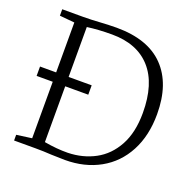

<svg xmlns="http://www.w3.org/2000/svg" viewBox="-134 -900 1046 1041"><g transform="rotate(20 389.0 -380.0)"><path d="M47 0ZM140 -45V-371H47V-425H140V-713L54 -721V-758H175Q218 -758 280 -762Q295 -763 320.5 -764Q346 -765 366 -765Q547 -765 639.5 -669.5Q732 -574 732 -399Q732 -275 683.5 -183.5Q635 -92 547.5 -43.5Q460 5 347 5Q324 5 268 3Q222 0 176 0H52V-33ZM348 -37Q434 -39 504 -76.5Q574 -114 615.5 -190Q657 -266 657 -379Q657 -547 578.5 -634.5Q500 -722 355 -722Q275 -722 212 -713V-425H345V-371H212V-49Q286 -36 348 -37Z"/></g></svg>

Font: Martel UltraLight
Style: Regular
Weight: 250
Designer: Dan Reynolds
Foundry: Dan Reynolds
Version: Version 1.001; ttfautohint (v1.1) -l 5 -r 5 -G 72 -x 0 -D la